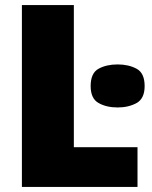

<svg xmlns="http://www.w3.org/2000/svg" viewBox="-20 -734 596 754"><path d="M66 0V-714H270V-156H520V0ZM442 -481Q485 -481 516.5 -464Q548 -447 548 -396Q548 -347 516.5 -329.5Q485 -312 442 -312Q398 -312 367 -329.5Q336 -347 336 -396Q336 -447 367 -464Q398 -481 442 -481Z"/></svg>

Font: Noto Sans Display Black
Style: Regular
Weight: 900
Designer: Monotype Design Team
Foundry: Monotype Imaging Inc.
Version: Version 2.003